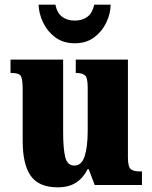

<svg xmlns="http://www.w3.org/2000/svg" viewBox="-20 -791 651 821"><path d="M227 10Q146 10 111.5 -39Q77 -88 77 -188V-407Q77 -450 70 -464.5Q63 -479 29 -479H25V-536H250V-226Q250 -155 259 -119Q268 -83 298 -83Q329 -83 342 -123Q355 -163 355 -232V-418Q355 -460 342.5 -469.5Q330 -479 307 -479H304V-536H527V-119Q527 -76 540 -67Q553 -58 576 -58H587V0H385L359 -68H355Q336 -30 305 -10Q274 10 227 10ZM300 -606Q250 -606 216 -631.5Q182 -657 164 -695.5Q146 -734 145 -771H217Q224 -735 246 -719Q268 -703 300 -703Q332 -703 353.5 -719Q375 -735 383 -771H453Q453 -734 435 -695.5Q417 -657 383 -631.5Q349 -606 300 -606Z"/></svg>

Font: Noto Serif Tamil Condensed Black
Style: Italic
Weight: 900
Width: 3
Italic angle: -12°
Designer: Indian Type Foundry, Tom Grace, and the Monotype Design Team
Foundry: Monotype Imaging Inc.
Version: Version 2.003; ttfautohint (v1.8.4.7-5d5b)